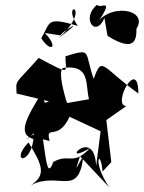

<svg xmlns="http://www.w3.org/2000/svg" viewBox="-20 -747 605 809"><path d="M449 -64 428 -241 512 -300C450 -303 563 -512 563 -353C407 -465 411 -515 375 -415C333 -528 372 -546 256 -510C254 -445 288 -425 143 -503C40 -386 47 -414 50 -353L266 -301C215 -461 247 -461 247 -461C396 -480 314 -331 383 -284L361 -392V-330L264 -313C188 -376 149 -240 173 -382C77 -232 47 -171 143 -156C151 -233 38 -106 123 -186C119 -45 16 -59 100 -147C162 -47 173 -9 111 33C227 -27 311 88 331 -88C306 -53 289 -1 317 -89L440 42C365 -70 404 -126 412 -24ZM189 -153C170 -226 224 -148 273 -255L404 -194L385 -47C378 -222 222 -41 359 -123C276 -33 269 -125 168 -38L206 -67C182 -4 177 -45 161 -160ZM241 -597C204 -591 374 -697 229 -588C377 -725 231 -748 308 -638C172 -678 194 -653 154 -586C192 -525 230 -544 169 -608ZM433 -596C552 -521 555 -585 555 -626C610 -712 425 -740 376 -629C475 -771 402 -705 389 -727C320 -671 383 -584 420 -671Z"/></svg>

Font: Asimov Silicon
Style: Regular
Weight: 400
Designer: Google
Version: Version 2.000980; 2014